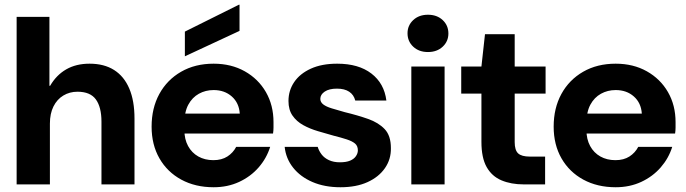

<svg xmlns="http://www.w3.org/2000/svg" viewBox="-20 -776 2889 808"><path d="M50 0V-705H188V-415H191Q217 -460 258.5 -484Q300 -508 357 -508Q418 -508 460 -481.5Q502 -455 524 -403.5Q546 -352 546 -277V0H407V-264Q407 -325 383.5 -357.5Q360 -390 306 -390Q273 -390 246.5 -374Q220 -358 205 -328Q190 -298 190 -256V0Z M879 12Q802 12 743 -20Q684 -52 651 -109.5Q618 -167 618 -243Q618 -321 650.5 -380.5Q683 -440 742 -474Q801 -508 879 -508Q953 -508 1010 -476Q1067 -444 1099 -388.5Q1131 -333 1131 -262Q1131 -252 1131 -239.5Q1131 -227 1129 -214H718V-298H989Q986 -343 955.5 -370Q925 -397 879 -397Q845 -397 817 -381.5Q789 -366 772.5 -335.5Q756 -305 756 -257V-228Q756 -190 771.5 -161.5Q787 -133 814.5 -117.5Q842 -102 878 -102Q913 -102 937 -117.5Q961 -133 974 -158H1117Q1102 -110 1068.5 -71.5Q1035 -33 986.5 -10.5Q938 12 879 12ZM758 -539V-643L985 -756H988V-646Z M1413 12Q1346 12 1295 -10Q1244 -32 1213.5 -70.5Q1183 -109 1178 -158H1317Q1322 -141 1333.5 -126Q1345 -111 1364.5 -102Q1384 -93 1410 -93Q1437 -93 1453.5 -100Q1470 -107 1478 -119Q1486 -131 1486 -143Q1486 -162 1474 -172Q1462 -182 1439 -189.5Q1416 -197 1384 -205Q1352 -214 1318 -224Q1284 -234 1256 -249.5Q1228 -265 1211 -289.5Q1194 -314 1194 -351Q1194 -395 1218 -430.5Q1242 -466 1288 -487Q1334 -508 1399 -508Q1489 -508 1543 -466.5Q1597 -425 1606 -353H1475Q1469 -377 1449.5 -390Q1430 -403 1398 -403Q1365 -403 1346.5 -390.5Q1328 -378 1328 -360Q1328 -346 1340.5 -336.5Q1353 -327 1376 -320Q1399 -313 1431 -304Q1485 -291 1529 -275.5Q1573 -260 1599 -232.5Q1625 -205 1625 -153Q1626 -106 1600 -68.5Q1574 -31 1526.5 -9.5Q1479 12 1413 12Z M1711 0V-496H1851V0ZM1781 -557Q1743 -557 1719 -579.5Q1695 -602 1695 -636Q1695 -669 1719 -691.5Q1743 -714 1781 -714Q1819 -714 1843 -691.5Q1867 -669 1867 -635Q1867 -602 1843 -579.5Q1819 -557 1781 -557Z M2184 0Q2131 0 2090.5 -17Q2050 -34 2028 -73Q2006 -112 2006 -179V-382H1921V-496H2006L2021 -632H2146V-496H2276V-382H2146V-178Q2146 -144 2160.5 -130.5Q2175 -117 2210 -117H2274V0Z M2571 12Q2494 12 2435 -20Q2376 -52 2343 -109.5Q2310 -167 2310 -243Q2310 -321 2342.5 -380.5Q2375 -440 2434 -474Q2493 -508 2571 -508Q2645 -508 2702 -476Q2759 -444 2791 -388.5Q2823 -333 2823 -262Q2823 -252 2823 -239.5Q2823 -227 2821 -214H2410V-298H2681Q2678 -343 2647.5 -370Q2617 -397 2571 -397Q2537 -397 2509 -381.5Q2481 -366 2464.5 -335.5Q2448 -305 2448 -257V-228Q2448 -190 2463.5 -161.5Q2479 -133 2506.5 -117.5Q2534 -102 2570 -102Q2605 -102 2629 -117.5Q2653 -133 2666 -158H2809Q2794 -110 2760.5 -71.5Q2727 -33 2678.5 -10.5Q2630 12 2571 12Z"/></svg>

Font: DM Sans 36pt ExtraBold
Style: Regular
Weight: 800
Designer: Colophon Foundry, Jonny Pinhorn
Foundry: Colophon Foundry
Version: Version 4.004;gftools[0.9.30]